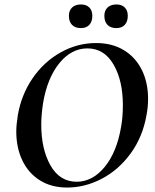

<svg xmlns="http://www.w3.org/2000/svg" viewBox="-20 -829 695 861"><path d="M53 -239Q53 -269 60 -313Q76 -405 126.5 -478.5Q177 -552 252 -594Q327 -636 411 -636Q483 -636 535.5 -604Q588 -572 616 -515.5Q644 -459 644 -386Q644 -348 637 -313Q620 -215 566 -141Q512 -67 436.5 -27.5Q361 12 281 12Q210 12 158.5 -20.5Q107 -53 80 -110Q53 -167 53 -239ZM523 -260Q531 -304 531 -357Q531 -468 489 -540Q447 -612 372 -612Q300 -612 246 -545.5Q192 -479 173 -366Q165 -313 165 -270Q165 -160 206.5 -87Q248 -14 324 -14Q395 -14 449.5 -80.5Q504 -147 523 -260ZM448 -758Q448 -782 462.5 -795.5Q477 -809 502 -809Q526 -809 539.5 -795.5Q553 -782 553 -758Q553 -732 539.5 -717.5Q526 -703 502 -703Q476 -703 462 -717.5Q448 -732 448 -758ZM289 -758Q289 -782 303.5 -795.5Q318 -809 343 -809Q367 -809 380.5 -795.5Q394 -782 394 -758Q394 -732 380.5 -717.5Q367 -703 343 -703Q317 -703 303 -717.5Q289 -732 289 -758Z"/></svg>

Font: Cormorant Garamond
Style: Bold Italic
Weight: 700
Italic angle: -10°
Designer: Christian Thalmann (Catharsis Fonts)
Foundry: Catharsis Fonts
Version: Version 4.000